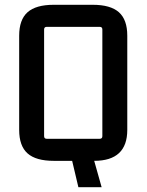

<svg xmlns="http://www.w3.org/2000/svg" viewBox="-20 -663 613 801"><path d="M60 -121V-514Q60 -581 95 -612Q130 -643 204 -643H367Q441 -643 476 -612Q511 -581 511 -514V-121Q511 8 373 8L404 118H307L281 8H204Q130 8 95 -23Q60 -54 60 -121ZM396 -551H175Q164 -551 164 -540V-95Q164 -84 175 -84H396Q407 -84 407 -95V-540Q407 -551 396 -551Z"/></svg>

Font: Gemunu Libre SemiBold
Style: Regular
Weight: 600
Designer: Puspanada Ekanayake, Sola Matas, Pathum Egodawatta, Kosala Senevirathne
Foundry: mooniak
Version: Version 1.100